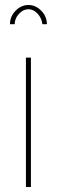

<svg xmlns="http://www.w3.org/2000/svg" viewBox="-20 -750 228 770"><path d="M39 -653H20Q20 -684 42.5 -707Q65 -730 94 -730Q123 -730 145.5 -707Q168 -684 168 -653H150Q147 -678 130.5 -695.5Q114 -713 94 -713Q73 -713 56 -694.5Q39 -676 39 -653ZM84 0V-519H104V0Z"/></svg>

Font: Raleway-v4020 Thin
Style: Regular
Weight: 250
Designer: Matt McInerney, Pablo Impallari, Rodrigo Fuenzalida
Foundry: Matt McInerney, Pablo Impallari, Rodrigo Fuenzalida
Version: Version 4.020;PS 004.020;hotconv 1.0.88;makeotf.lib2.5.64775